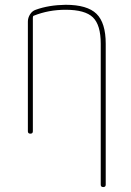

<svg xmlns="http://www.w3.org/2000/svg" viewBox="-20 -550 540 790"><path d="M94.7 -9.8V-460.9Q94.7 -476.6 103.5 -490.7Q112.3 -504.9 127 -509.8Q180.7 -529.3 250 -530.3Q338.9 -530.3 377 -493.2Q415 -456.1 415 -370.1V210Q415 219.7 404.8 219.7Q394.5 219.7 394.5 210V-370.1Q394.5 -447.3 362.3 -478.5Q330.1 -509.8 250 -509.8Q179.7 -509.8 119.1 -485.4Q115.2 -484.4 115.2 -477.5V-9.8Q115.2 0 105 0Q94.7 0 94.7 -9.8Z"/></svg>

Font: Rounded Mgen+ 1mn thin
Style: Regular
Weight: 100
Designer: [Source Han Sans]
Ryoko NISHIZUKA  (kana & ideographs); Paul D. Hunt (Latin, Greek & Cyrillic); Wenlong ZHANG  (bopomofo
Version: Version 1.059.20150602